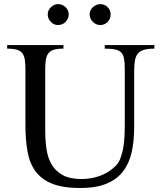

<svg xmlns="http://www.w3.org/2000/svg" viewBox="-20 -901 782 937"><path d="M733.4 -663.6Q702.6 -663.6 683.3 -658.2Q664.1 -652.8 653.3 -640.1Q642.6 -627.4 638.7 -606.9Q634.8 -586.4 634.8 -557.1V-279.8Q634.8 -210 621.8 -155Q608.9 -100.1 578.4 -62Q547.9 -23.9 497.3 -3.7Q446.8 16.6 371.1 16.6Q288.1 16.6 235.6 -4.2Q183.1 -24.9 153.8 -64.5Q124.5 -104 114.3 -161.6Q104 -219.2 104 -293.5V-561.5Q104 -589.4 101.3 -608.6Q98.6 -627.9 89.6 -640.4Q80.6 -652.8 63 -658.2Q45.4 -663.6 15.1 -663.6V-681.2H289.6V-663.6Q259.8 -663.6 242.4 -658.2Q225.1 -652.8 215.8 -640.4Q206.5 -627.9 203.6 -608.6Q200.7 -589.4 200.7 -561.5V-263.2Q200.7 -215.8 207 -172.9Q213.4 -129.9 232.4 -97.7Q251.5 -65.4 286.4 -46.4Q321.3 -27.3 377.9 -27.3Q423.8 -27.3 465.8 -42Q507.8 -56.6 542 -88.9Q558.6 -104 567.9 -128.9Q577.1 -153.8 581.8 -181.6Q586.4 -209.5 587.6 -237.1Q588.9 -264.6 588.9 -285.2V-561.5Q588.9 -593.3 585.7 -613Q582.5 -632.8 572.3 -644Q562 -655.3 542.7 -659.4Q523.4 -663.6 491.2 -663.6V-681.2H733.4ZM520 -830.6Q520 -819.8 516.1 -810.3Q512.2 -800.8 505.1 -793.7Q498 -786.6 488.8 -782.7Q479.5 -778.8 469.2 -778.8Q448.7 -778.8 433.1 -794.4Q417.5 -810.1 417.5 -830.6Q417.5 -840.8 421.6 -849.9Q425.8 -858.9 433.1 -865.7Q440.4 -872.6 450 -876.7Q459.5 -880.9 469.2 -880.9Q490.2 -880.9 505.1 -866.2Q520 -851.6 520 -830.6ZM315.4 -830.6Q315.4 -819.8 311 -810.3Q306.6 -800.8 299.6 -793.7Q292.5 -786.6 283 -782.7Q273.4 -778.8 263.2 -778.8Q242.7 -778.8 227.8 -794.4Q212.9 -810.1 212.9 -830.6Q212.9 -840.8 217 -849.9Q221.2 -858.9 228.3 -865.7Q235.4 -872.6 244.4 -876.7Q253.4 -880.9 263.2 -880.9Q284.2 -880.9 299.8 -866.2Q315.4 -851.6 315.4 -830.6Z"/></svg>

Font: Simplified Naskh
Style: Regular
Weight: 400
Designer: SIL International
Foundry: Arabeyes
Version: 1.02_alpha